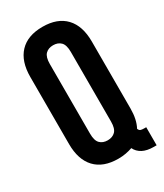

<svg xmlns="http://www.w3.org/2000/svg" viewBox="-189 -784 773 903"><g transform="rotate(-30 198.0 -332.5)"><path d="M31 -532Q31 -617 74 -662.5Q117 -708 198 -708Q279 -708 322 -662.5Q365 -617 365 -532V-168Q365 -109 344 -70Q348 -60 354.5 -57.5Q361 -55 375 -55H385V43H370Q333 43 309.5 30.5Q286 18 275 -5Q258 1 239 4.5Q220 8 198 8Q117 8 74 -37.5Q31 -83 31 -168ZM141 -161Q141 -123 156.5 -107.5Q172 -92 198 -92Q224 -92 239.5 -107.5Q255 -123 255 -161V-539Q255 -577 239.5 -592.5Q224 -608 198 -608Q172 -608 156.5 -592.5Q141 -577 141 -539Z"/></g></svg>

Font: SVN-Bebas Neue
Style: Bold
Weight: 700
Designer: Ryoichi Tsunekawa
Foundry: Ryoichi Tsunekawa
Version: Version 1.300; ttfautohint (v1.7.9-c794)